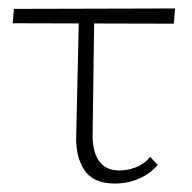

<svg xmlns="http://www.w3.org/2000/svg" viewBox="-20 -430 455 454"><path d="M10 -375 13 -409 394 -410 391 -374ZM160 -102 167 -407H203L199 -108Q199 -86 205 -67.5Q211 -49 225 -38Q239 -27 263 -27Q282 -27 301.5 -34.5Q321 -42 335 -59L353 -40Q336 -20 309.5 -8Q283 4 251 4Q225 4 207 -4.5Q189 -13 179 -28.5Q169 -44 164.5 -63Q160 -82 160 -102Z"/></svg>

Font: Ysabeau ExtraLight
Style: Regular
Weight: 250
Designer: Christian Thalmann (Catharsis Fonts)
Version: Version 2.002